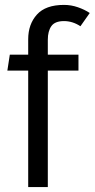

<svg xmlns="http://www.w3.org/2000/svg" viewBox="-20 -763 386 783"><path d="M308 -656Q276 -677 241 -677Q204 -677 189.5 -656.5Q175 -636 175 -601V-540H300V-475H175V0H95V-475H10L20 -540H95V-603Q95 -664 130.5 -703.5Q166 -743 241 -743Q270 -743 297.5 -733.5Q325 -724 346 -710Z"/></svg>

Font: Carrois Gothic
Style: Regular
Weight: 400
Designer: Ralph du Carrois
Foundry: Ralph du Carrois
Version: Version 1.001